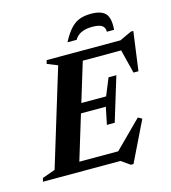

<svg xmlns="http://www.w3.org/2000/svg" viewBox="-156 -965 983 1104"><g transform="rotate(-15 335.0 -413.0)"><path d="M485 36.5 433.5 0H-28.5L-22.5 -21L54 -48.5L229.5 -624L167.5 -649L173.5 -670H612.5L683.5 -703H698L666.5 -471.5H637L601.5 -613H373L302 -380H449.5L491.5 -482.5H538L458 -220.5H411.5L432.5 -323H284.5L203.5 -57H435L594 -215.5L617.5 -202.5L501 36.5ZM475 -787Q397.5 -787 370 -738H315.5Q340.5 -785.5 364.8 -812.2Q389 -839 418.2 -850.2Q447.5 -861.5 487.5 -861.5Q548.5 -861.5 573.5 -834.5Q598.5 -807.5 593 -738H550Q550.5 -763.5 533.2 -775.2Q516 -787 475 -787Z"/></g></svg>

Font: Newsreader 16pt
Style: Bold Italic
Weight: 700
Italic angle: -17°
Designer: Hugues Gentile
Foundry: Production Type
Version: Version 1.003; ttfautohint (v1.8.3)